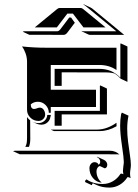

<svg xmlns="http://www.w3.org/2000/svg" viewBox="-20 -685 626 870"><path d="M39.1 0 46.9 -2H478.5Q491 -2 502.2 2.7Q513.4 7.3 521.5 15.6L517.8 14.6Q513.4 13.9 508.5 14.2L69.1 13.9ZM79.6 -474.6Q132.1 -468.8 187.5 -468.8H507.8V-367.7Q474.6 -390.6 429.7 -390.6H210V-278.3H415V-200.2H210V-173.8H201.2Q201.2 -194.3 186.5 -209.1Q171.9 -223.9 151.4 -223.9Q133.3 -223.9 119.4 -212.2Q119.4 -191.4 134.5 -191.2Q139.6 -191.2 147.3 -194.2Q155 -197.3 160.2 -197.3Q171.6 -197.3 178.1 -187.3Q184.6 -177.2 184.6 -166.3Q184.6 -154.1 175.7 -145.5Q166.7 -137 154.3 -137Q132.8 -137 117.7 -151.9Q102.5 -166.7 102.5 -187.7V-405.3Q102.5 -424.3 96.1 -442.7Q89.6 -461.2 79.6 -474.6ZM83 -541.3 88.4 -543.2H238.3Q246.6 -543.2 253.4 -552.2L293.9 -605.7H301.8L319.1 -581.8L318.1 -580.8L284.9 -536.9Q277.6 -527.1 268.3 -527.1L113 -527.3ZM94.7 -19.5Q98.9 -26.9 100.7 -35.8Q102.5 -44.7 102.5 -62.5V-154.8Q108.4 -146 116.7 -139.6L117.2 -55.7Q117.2 -35.2 111.3 -19.5ZM127.9 -132.8V-133.1Q140.4 -127.2 154.3 -127.2Q170.2 -127.2 181.8 -137.8Q193.4 -148.4 194.3 -164.1H210V-157.5H208.5Q207.5 -141.8 195.8 -131Q184.1 -120.1 168 -120.1Q155 -120.1 142.1 -126.2ZM137.5 -560.8 238 -643.3Q244.6 -648.7 249 -648.7H346.7Q351.3 -648.7 357.7 -643.3L458.3 -560.8H358.2L310.5 -623.3H285.2Q237.8 -561 237.5 -560.8ZM210 -97.7H418Q442.6 -97.7 465.9 -106.4Q489.3 -115.2 507.8 -128.9Q507.8 -121.1 508.1 -113Q470.7 -91.1 432.1 -91.1H224.1ZM227.5 -115.2V-182.6H432.6V-295.9L434.6 -297.9L464.6 -283.7V-166.5L259.5 -166.7V-115.2ZM227.5 -295.9V-373H429.7Q458.5 -373 481.7 -363.4Q504.9 -353.8 525.4 -333V-486.3L527.3 -488.3L557.4 -474.4V-314L527.3 -328.1Q513.9 -342.5 500 -351.6Q481.9 -356.9 459.7 -356.9L259.5 -357.2V-295.9ZM350.3 -543 350.8 -544.9Q354 -543.2 357.4 -543.2H507.3L368.9 -657Q363.3 -661.6 358.2 -663.8L359.6 -665.3L389.9 -651.1Q394.8 -648.9 400.1 -644.5L542.7 -527.1H387.5Q383.8 -527.1 380.4 -528.8ZM365.2 135.5Q366.9 131.3 372.3 127.9Q401.4 148.7 445.3 148.7Q470 148.7 491 136.6Q512 124.5 525.4 103.5Q525.9 102.5 526.9 102.1Q527.8 101.6 528.6 101.6H529.3Q533.2 101.6 539.1 104.5Q537.1 94.7 537.1 87.9Q537.1 83 539.1 67.4Q541 55.7 541 48.1Q541 31.5 532.7 -24.4Q524.4 -80.3 524.4 -115.2Q524.4 -142.3 528.8 -167.5L532.2 -174.8L562.3 -160.9Q556.4 -132.6 556.4 -101.1Q556.4 -74 560.5 -41.6Q564.7 -9.3 568.8 18.4Q573 46.1 573 62Q573 72 571.2 82Q569.3 92 569.3 101.6Q569.3 112.5 572 122.1Q570.3 120.8 568.1 120.1Q562.7 117.7 559.8 117.4Q557.6 117.4 556.9 118.7Q543.5 139.9 522.1 152.5Q500.7 165 475.6 165Q442.9 165 418.2 153.6L400.9 145.5Q396.5 148.9 396.5 154.3L366.5 140.4ZM385.3 77.1Q385.3 65.7 392.1 57.7Q398.9 49.8 408.7 49.8Q414.1 49.8 419.4 52.6Q424.8 55.4 426 61.3Q429.4 60.3 431.8 56.6Q434.1 53 434.1 47.9Q434.1 40.8 429.8 35Q425.5 29.3 418.5 26.4L420.7 25.4L450.9 39.3Q457.8 42.5 461.9 48.6Q466.1 54.7 466.1 61.8Q466.1 68.4 462.6 73Q459.2 77.6 454.3 77.6L431.9 67.1Q425.3 69.6 421.3 76Q417.2 82.5 417.2 91.3Q417.2 106 423 118.8Q428.7 131.6 438.5 140.4L440.4 142.6Q417 140.6 401.1 121.7Q385.3 102.8 385.3 77.1Z"/></svg>

Font: AgreloyS1
Style: Medium
Weight: 400
Designer: gluk
Foundry: gluk
Version: Version 0.27